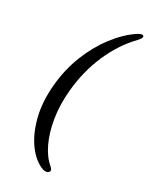

<svg xmlns="http://www.w3.org/2000/svg" viewBox="-161 -836 808 1044"><g transform="rotate(20 242.5 -314.0)"><path d="M117.5 -330.5Q144 -429.5 195.2 -513Q246.5 -596.5 312.5 -657.2Q378.5 -718 448.5 -748.5Q482 -761.5 485 -746Q486.5 -736.5 462 -718Q374.5 -655 308.2 -554.8Q242 -454.5 208.5 -330.5Q184.5 -241.5 183.5 -160.2Q182.5 -79 200.5 -14.8Q218.5 49.5 252 89Q267 107.5 259 117Q247 131.5 220.5 120Q170.5 91.5 137 25.8Q103.5 -40 96 -131.8Q88.5 -223.5 117.5 -330.5Z"/></g></svg>

Font: Fraunces 9pt
Style: Italic
Weight: 400
Italic angle: -16°
Version: Version 1.000;[b76b70a41]